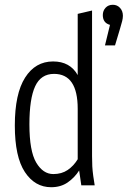

<svg xmlns="http://www.w3.org/2000/svg" viewBox="-20 -775 534 803"><path d="M42 -250Q42 -383 85 -450.5Q128 -518 202 -518Q273 -518 305 -461V-717L365 -731V-122Q365 -97 366 -79Q367 -61 370 -39L376 0H320L311 -62Q292 -32 263 -12Q234 8 194 8Q126 8 84 -55.5Q42 -119 42 -250ZM103 -255Q103 -143 131.5 -95Q160 -47 203 -47Q238 -47 263 -64Q288 -81 305 -109V-320Q305 -466 206 -466Q151 -466 127 -414Q103 -362 103 -255ZM494 -709Q494 -699 491 -687Q488 -675 482 -655L461 -585H419L440 -671Q410 -679 410 -712Q410 -730 421.5 -742.5Q433 -755 452 -755Q470 -755 482 -742Q494 -729 494 -709Z"/></svg>

Font: Radio Canada Condensed Light
Style: Regular
Weight: 300
Width: 3
Designer: Charles Daoud, Etienne Aubert Bonn, Alexandre Saumier Demers, Jacques Le Bailly
Foundry: Radio-Canada
Version: Version 2.104; ttfautohint (v1.8.4.7-5d5b);gftools[0.9.28.de